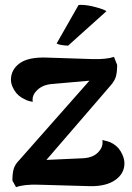

<svg xmlns="http://www.w3.org/2000/svg" viewBox="-20 -760 544 790"><path d="M492 -88Q492 -46 454.5 -19.5Q417 7 351 6L139 0Q80 -2 46 10L31 -17Q31 -47 36.5 -65.5Q42 -84 60 -102L348 -428L190 -414Q152 -410 130 -386Q114 -370 114 -350Q114 -344 115 -341Q92 -345 83 -351Q55 -363 40 -387Q25 -411 25 -431Q25 -474 61.5 -500Q98 -526 174 -523L358 -517Q417 -515 449 -526L462 -493Q462 -464 457 -445.5Q452 -427 434 -407L171 -102L324 -109Q370 -112 391 -142Q402 -156 402 -174Q402 -181 401 -184Q423 -179 433 -175Q462 -162 477 -136.5Q492 -111 492 -88ZM260 -572Q224 -574 213 -581L303 -739Q306 -740 314 -740Q339 -740 374 -730.5Q409 -721 418 -714Z"/></svg>

Font: Arima Madurai Black
Style: Regular
Weight: 900
Designer: Joana Correia and Natanael Gama
Foundry: NDISCOVER
Version: Version 1.020